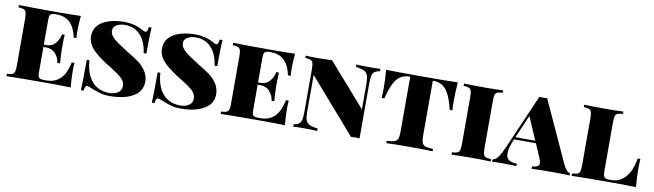

<svg xmlns="http://www.w3.org/2000/svg" viewBox="-37 -1112 5504 1616"><g transform="rotate(10 2715.0 -304.0)"><path d="M578 0Q513 -3 359 -3Q139 -3 29 0V-20Q61 -22 75.5 -28Q90 -34 95 -51Q100 -68 100 -106V-502Q100 -540 94.5 -557Q89 -574 75 -580Q61 -586 29 -588V-608Q139 -605 359 -605Q499 -605 558 -608Q551 -537 551 -480Q551 -441 554 -418H531Q511 -507 467.5 -546Q424 -585 357 -585H344Q316 -585 304.5 -575Q293 -565 293 -532V-316H316Q364 -316 392.5 -350.5Q421 -385 429 -428H452Q449 -394 449 -348V-306Q449 -257 455 -184H432Q425 -232 395 -264Q365 -296 316 -296H293V-76Q293 -43 304.5 -33Q316 -23 344 -23H367Q437 -23 483.5 -66.5Q530 -110 551 -210H574Q571 -182 571 -138Q571 -77 578 0Z M1082 -585Q1093 -579 1101.5 -575Q1110 -571 1116 -571Q1125 -571 1130 -581.5Q1135 -592 1138 -615H1161Q1156 -550 1156 -391H1133Q1119 -493 1067.5 -545.5Q1016 -598 941 -598Q893 -598 865 -580Q837 -562 837 -533Q837 -507 856 -483.5Q875 -460 905 -439Q935 -418 1000 -377Q1060 -342 1098 -313.5Q1136 -285 1162 -245.5Q1188 -206 1188 -156Q1188 -74 1113 -30Q1038 14 913 14Q865 14 830 3.5Q795 -7 747 -26Q720 -37 712 -37Q703 -37 698 -26.5Q693 -16 690 7H667Q671 -53 671 -253H694Q702 -137 757 -74Q812 -11 906 -11Q948 -11 978.5 -30Q1009 -49 1009 -88Q1009 -124 982 -151Q955 -178 886 -221Q782 -283 727 -336.5Q672 -390 672 -456Q672 -537 743 -579.5Q814 -622 930 -622Q1014 -622 1082 -585Z M1688 -585Q1699 -579 1707.5 -575Q1716 -571 1722 -571Q1731 -571 1736 -581.5Q1741 -592 1744 -615H1767Q1762 -550 1762 -391H1739Q1725 -493 1673.5 -545.5Q1622 -598 1547 -598Q1499 -598 1471 -580Q1443 -562 1443 -533Q1443 -507 1462 -483.5Q1481 -460 1511 -439Q1541 -418 1606 -377Q1666 -342 1704 -313.5Q1742 -285 1768 -245.5Q1794 -206 1794 -156Q1794 -74 1719 -30Q1644 14 1519 14Q1471 14 1436 3.5Q1401 -7 1353 -26Q1326 -37 1318 -37Q1309 -37 1304 -26.5Q1299 -16 1296 7H1273Q1277 -53 1277 -253H1300Q1308 -137 1363 -74Q1418 -11 1512 -11Q1554 -11 1584.5 -30Q1615 -49 1615 -88Q1615 -124 1588 -151Q1561 -178 1492 -221Q1388 -283 1333 -336.5Q1278 -390 1278 -456Q1278 -537 1349 -579.5Q1420 -622 1536 -622Q1620 -622 1688 -585Z M2409 0Q2344 -3 2190 -3Q1970 -3 1860 0V-20Q1892 -22 1906.5 -28Q1921 -34 1926 -51Q1931 -68 1931 -106V-502Q1931 -540 1925.5 -557Q1920 -574 1906 -580Q1892 -586 1860 -588V-608Q1970 -605 2190 -605Q2330 -605 2389 -608Q2382 -537 2382 -480Q2382 -441 2385 -418H2362Q2342 -507 2298.5 -546Q2255 -585 2188 -585H2175Q2147 -585 2135.5 -575Q2124 -565 2124 -532V-316H2147Q2195 -316 2223.5 -350.5Q2252 -385 2260 -428H2283Q2280 -394 2280 -348V-306Q2280 -257 2286 -184H2263Q2256 -232 2226 -264Q2196 -296 2147 -296H2124V-76Q2124 -43 2135.5 -33Q2147 -23 2175 -23H2198Q2268 -23 2314.5 -66.5Q2361 -110 2382 -210H2405Q2402 -182 2402 -138Q2402 -77 2409 0Z M3118 -588Q3086 -581 3071.5 -569.5Q3057 -558 3052 -534.5Q3047 -511 3047 -462V0Q3023 -2 3011 -2Q2998 -2 2974 0L2574 -459V-146Q2574 -98 2582.5 -74Q2591 -50 2614 -38.5Q2637 -27 2685 -20V0Q2636 -3 2563 -3Q2510 -3 2480 0V-20Q2512 -27 2526.5 -38.5Q2541 -50 2546 -73.5Q2551 -97 2551 -146V-502Q2551 -540 2545.5 -557Q2540 -574 2526 -580Q2512 -586 2480 -588V-608Q2510 -605 2563 -605Q2645 -605 2705 -608L3024 -244V-462Q3024 -510 3015.5 -534Q3007 -558 2984 -569.5Q2961 -581 2913 -588V-608Q2962 -605 3035 -605Q3088 -605 3118 -608Z M3773 -460Q3773 -400 3776 -368H3753Q3725 -486 3684.5 -535.5Q3644 -585 3579 -585H3570V-116Q3570 -74 3578 -55Q3586 -36 3606 -29Q3626 -22 3671 -20V0Q3615 -3 3469 -3Q3324 -3 3276 0V-20Q3321 -22 3341 -29Q3361 -36 3369 -55Q3377 -74 3377 -116V-585H3368Q3303 -585 3262.5 -535.5Q3222 -486 3194 -368H3171Q3174 -400 3174 -460Q3174 -525 3167 -608Q3256 -605 3469 -605Q3688 -605 3780 -608Q3773 -525 3773 -460Z M4168 -588Q4136 -586 4121.5 -580Q4107 -574 4102 -557Q4097 -540 4097 -502V-106Q4097 -68 4102 -51Q4107 -34 4121.5 -28Q4136 -22 4168 -20V0Q4113 -3 4006 -3Q3887 -3 3833 0V-20Q3865 -22 3879.5 -28Q3894 -34 3899 -51Q3904 -68 3904 -106V-502Q3904 -540 3898.5 -557Q3893 -574 3879 -580Q3865 -586 3833 -588V-608Q3887 -605 4006 -605Q4112 -605 4168 -608Z M4842 -20V0Q4791 -3 4695 -3Q4574 -3 4517 0V-20Q4548 -22 4563 -30.5Q4578 -39 4578 -59Q4578 -77 4565 -104L4516 -218H4329Q4295 -140 4295 -93Q4295 -53 4319 -37.5Q4343 -22 4388 -20V0Q4313 -3 4257 -3Q4210 -3 4180 0V-20Q4204 -24 4224.5 -50Q4245 -76 4272 -137L4477 -608Q4499 -606 4510 -606Q4521 -606 4543 -608L4783 -84Q4813 -22 4842 -20ZM4507 -238 4422 -434 4337 -238Z M5195 -588Q5163 -586 5148.5 -580Q5134 -574 5129 -557Q5124 -540 5124 -502V-86Q5124 -47 5135.5 -35Q5147 -23 5175 -23H5198Q5262 -23 5312 -75Q5362 -127 5382 -240H5405Q5402 -207 5402 -158Q5402 -88 5409 0Q5344 -3 5190 -3Q4970 -3 4860 0V-20Q4892 -22 4906.5 -28Q4921 -34 4926 -51Q4931 -68 4931 -106V-502Q4931 -540 4925.5 -557Q4920 -574 4906 -580Q4892 -586 4860 -588V-608Q4917 -605 5038 -605Q5139 -605 5195 -608Z"/></g></svg>

Font: Playfair Display SC Black
Style: Regular
Weight: 900
Designer: Claus Eggers Sørensen
Foundry: Claus Eggers Sørensen
Version: Version 1.200; ttfautohint (v1.6)